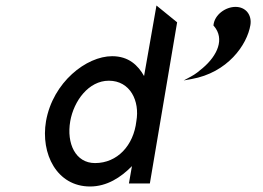

<svg xmlns="http://www.w3.org/2000/svg" viewBox="-20 -666 956 697"><path d="M835 -641C799 -641 759 -613 755 -575V-573L757 -571C796 -525 770 -465 716 -419C703 -408 690 -397 673 -388L647 -374L675 -379C806 -402 877 -503 889 -575C895 -612 872 -641 835 -641ZM459 -63 448 0H524L623 -585L548 -646L503 -390C481 -429 447 -462 387 -462C294 -462 172 -368 147 -226C127 -108 186 11 307 11C368 11 419 -22 459 -63ZM475 -226C465 -138 406 -74 325 -74C254 -74 221 -145 235 -226C248 -300 302 -373 375 -373C453 -373 488 -299 475 -226Z"/></svg>

Font: Charger Monospace
Style: Regular
Weight: 400
Designer: Jasper
Foundry: Cannot Into Space Fonts
Version: Version 0.980